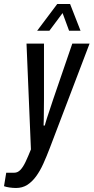

<svg xmlns="http://www.w3.org/2000/svg" viewBox="-79 -744 466 956"><path d="M1 192Q-15 192 -32 189.5Q-49 187 -59 183L-48 116H-8Q9 116 22.5 102Q36 88 48.5 61.5Q61 35 75 0L53 -527H140V-250Q140 -222 139.5 -196.5Q139 -171 139 -151.5Q139 -132 138 -119H144Q145 -122 147.5 -131.5Q150 -141 155 -156.5Q160 -172 168 -195.5Q176 -219 186 -250L281 -527H367L169 -7Q153 35 136.5 71.5Q120 108 100 135Q80 162 56 177Q32 192 1 192ZM106 -591 206 -724H270L322 -591H265L220 -713H258L167 -591Z"/></svg>

Font: Archivo ExtraCondensed Medium
Style: Italic
Weight: 500
Width: 2
Italic angle: -10°
Designer: Hector Gatti
Foundry: Omnibus-Type
Version: Version 2.001